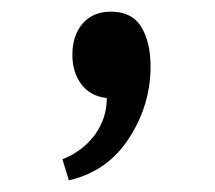

<svg xmlns="http://www.w3.org/2000/svg" viewBox="-20 -159 369 329"><path d="M163 9Q135 6 119.5 -14.5Q104 -35 104 -65Q104 -98 121.5 -118.5Q139 -139 170 -139Q206 -139 222 -113Q238 -87 238 -45Q238 21 201 78Q164 135 98 150L87 114Q122 100 142.5 72Q163 44 163 9Z"/></svg>

Font: Andada Pro SemiBold
Style: Regular
Weight: 600
Designer: Carolina Giovagnoli
Foundry: Huerta Tipografica
Version: Version 3.005